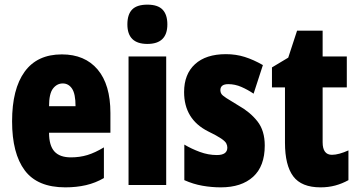

<svg xmlns="http://www.w3.org/2000/svg" viewBox="-20 -796 1537 826"><path d="M246 -562Q345 -562 400 -497Q455 -432 455 -310V-225H191Q191 -170 214 -144.5Q237 -119 285 -119Q323 -119 356 -129Q389 -139 427 -162V-30Q391 -9 350 0.5Q309 10 261 10Q141 10 86.5 -63Q32 -136 32 -274Q32 -413 86 -487.5Q140 -562 246 -562ZM250 -437Q225 -437 208 -415Q191 -393 191 -339H305Q305 -392 290 -414.5Q275 -437 250 -437Z M614 -776Q659 -776 679.5 -754.5Q700 -733 700 -691Q700 -607 614 -607Q528 -607 528 -691Q528 -734 548.5 -755Q569 -776 614 -776ZM695 -553V0H533V-553Z M1119 -170Q1119 -81 1069 -35.5Q1019 10 930 10Q890 10 850.5 3Q811 -4 773 -21V-174Q803 -156 839.5 -142.5Q876 -129 913 -129Q958 -129 958 -161Q958 -170 953.5 -179Q949 -188 931.5 -200Q914 -212 875 -231Q772 -283 772 -400Q772 -477 819 -520Q866 -563 952 -563Q995 -563 1033 -551Q1071 -539 1111 -516L1071 -393Q1046 -410 1018.5 -422Q991 -434 962 -434Q928 -434 928 -408Q928 -399 932.5 -392Q937 -385 954 -374Q971 -363 1006 -342Q1056 -314 1087.5 -274Q1119 -234 1119 -170Z M1408 -130Q1423 -130 1441 -135Q1459 -140 1479 -149V-21Q1452 -6 1422.5 2Q1393 10 1359 10Q1277 10 1241.5 -37.5Q1206 -85 1206 -182V-420H1150V-506L1220 -548L1258 -664H1368V-553H1472V-420H1368V-184Q1368 -130 1408 -130Z"/></svg>

Font: Noto Sans Malayalam ExtraCondensed Black
Style: Regular
Weight: 900
Width: 2
Designer: Jelle Bosma - Monotype Design Team
Foundry: Monotype Imaging Inc.
Version: Version 2.104; ttfautohint (v1.8.4.7-5d5b)